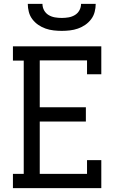

<svg xmlns="http://www.w3.org/2000/svg" viewBox="-20 -975 640 995"><path d="M47 0V-74H103V-661H47V-735H505V-590H431V-662H186V-419H425V-345H186V-74H431V-145H505V0ZM300 -815Q279 -815 257.5 -817.5Q236 -820 216 -827Q196 -834 178.5 -846Q161 -858 148 -875Q135 -892 129.5 -913Q124 -934 124 -955H200Q200 -937 208.5 -921.5Q217 -906 232 -897Q247 -888 264.5 -885Q282 -882 300 -882Q318 -882 335.5 -885Q353 -888 368 -897Q383 -906 391.5 -921.5Q400 -937 400 -955H476Q476 -934 470.5 -913Q465 -892 452 -875Q439 -858 421.5 -846Q404 -834 384 -827Q364 -820 342.5 -817.5Q321 -815 300 -815Z"/></svg>

Font: Iosevka HT Extended
Style: Regular
Weight: 400
Width: 7
Monospace: yes
Designer: Belleve Invis
Foundry: Belleve Invis
Version: Version 32.3.0; ttfautohint (v1.8.4)